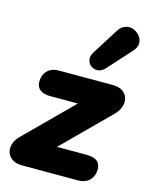

<svg xmlns="http://www.w3.org/2000/svg" viewBox="-118 -859 724 934"><g transform="rotate(15 244.0 -392.5)"><path d="M86 0Q56 0 37 -12Q18 -24 11 -44Q4 -64 11 -87.5Q18 -111 40 -132L310 -401L315 -361H130Q97 -361 79 -375Q61 -389 61 -414Q61 -450 82 -471Q103 -492 139 -492H410Q441 -492 459.5 -480Q478 -468 484.5 -447.5Q491 -427 483.5 -403Q476 -379 452 -356L180 -85L175 -131H376Q446 -131 446 -77Q446 -42 424.5 -21Q403 0 368 0ZM358 -563Q341 -544 322 -542.5Q303 -541 288 -551.5Q273 -562 269 -581Q265 -600 279 -621L361 -751Q376 -775 397 -781.5Q418 -788 437 -780.5Q456 -773 469 -757Q482 -741 482 -720.5Q482 -700 463 -679Z"/></g></svg>

Font: Nunito ExtraLight Black
Style: Italic
Weight: 900
Italic angle: -9°
Version: Version 3.602